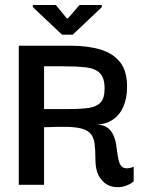

<svg xmlns="http://www.w3.org/2000/svg" viewBox="-20 -748 595 777"><path d="M56 0V-563H263.3Q336.3 -563 387.7 -547.2Q439 -531.3 466.7 -495.5Q494.3 -459.7 494.3 -397.7Q494.3 -352 479.7 -317.5Q465 -283 436.3 -263.5Q407.7 -244 366.3 -244Q396.3 -244 413.2 -232.5Q430 -221 438.3 -202.3Q446.7 -183.7 450 -162.7Q453.3 -141.7 455.8 -121.7Q458.3 -101.7 464 -87.2Q469.7 -72.7 483 -68.2Q496.3 -63.7 521 -73V-14Q502.3 2 476.2 7.5Q450 13 424.8 4.2Q399.7 -4.7 382.8 -31.3Q366 -58 366 -106.3Q366 -141 363 -165Q360 -189 349.3 -203.7Q338.7 -218.3 316.2 -225.8Q293.7 -233.3 255.7 -234.5Q217.7 -235.7 158.3 -233V0ZM158.3 -306.7H259Q308.7 -306.7 340.3 -311.5Q372 -316.3 387.7 -334Q403.3 -351.7 403.3 -389.7Q403.3 -433.3 384.2 -452.2Q365 -471 328.5 -475.3Q292 -479.7 238.7 -479.7H158.3ZM231 -607.7 113 -719V-727.7H206L250.3 -673.7H255L301.7 -727.7H392V-719L274.3 -607.7Z"/></svg>

Font: Darker Grotesque Light
Style: Regular
Weight: 300
Designer: Gabriel Lam
Foundry: TypeRant
Version: Version 1.000;gftools[0.9.28]